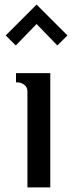

<svg xmlns="http://www.w3.org/2000/svg" viewBox="-20 -820 320 840"><path d="M275 -665 231 -621 140 -715 49 -621 5 -665 140 -800ZM50 -460V-500H200V0H100V-420Q100 -438 87.5 -448Q75 -458 62 -459Z"/></svg>

Font: Laverick
Style: Regular
Weight: 400
Designer: Daniel Pimley
Foundry: Daniel Pimley
Version: Version 1.000;PS 001.001;hotconv 1.0.56